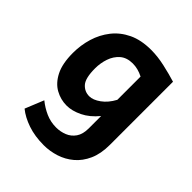

<svg xmlns="http://www.w3.org/2000/svg" viewBox="-204 -633 987 987"><g transform="rotate(45 289.5 -139.5)"><path d="M517.6 -471.2V-12.2Q517.6 52.2 497.1 98.1Q476.6 144 442.1 173.1Q407.7 202.1 365 215.8Q322.3 229.5 278.3 229.5Q213.4 229.5 161.9 211.9Q110.4 194.3 75.7 166L117.2 64Q147.9 88.9 183.3 104.5Q218.8 120.1 258.8 120.1Q289.6 120.1 317.6 108.9Q345.7 97.7 363.3 72.3Q380.9 46.9 380.9 4.9V-85.4Q343.8 -40 300 -18.8Q256.3 2.4 217.3 2.4Q173.8 2.4 135.3 -19Q96.7 -40.5 72.8 -87.6Q48.8 -134.8 48.8 -212.4Q48.8 -268.6 64.7 -321.3Q80.6 -374 113.8 -416.3Q147 -458.5 198.7 -483.2Q250.5 -507.8 322.8 -507.8Q370.6 -507.8 422.6 -496.1Q474.6 -484.4 517.6 -471.2ZM380.9 -203.1V-372.1Q342.8 -391.6 305.2 -391.6Q262.2 -391.6 235.8 -368.7Q209.5 -345.7 197.5 -310.3Q185.5 -274.9 185.5 -236.8Q185.5 -165.5 208.5 -139.6Q231.4 -113.8 266.1 -113.8Q293 -113.8 325.4 -137Q357.9 -160.2 380.9 -203.1Z"/></g></svg>

Font: Andika
Style: Bold
Weight: 700
Designer: Victor Gaultney, Annie Olsen, Julie Remington, Don Collingsworth, Eric Hays, Becca Hirsbrunner
Foundry: SIL International
Version: Version 6.101